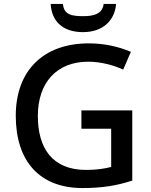

<svg xmlns="http://www.w3.org/2000/svg" viewBox="-20 -1010 767 974"><path d="M569 -990H506C499 -938 453 -928 403 -928C343 -928 305 -935 299 -990H237C242 -903 297 -847 401 -847C501 -847 562 -905 569 -990ZM393 -450V-357H544V-163C511 -155 474 -148 417 -148C243 -148 172 -261 172 -422C172 -591 268 -697 427 -697C493 -697 556 -679 605 -657L644 -747C583 -773 510 -790 431 -790C195 -790 60 -647 60 -423C60 -193 180 -56 399 -56C500 -56 575 -69 651 -94V-450Z"/></svg>

Font: Noto Sans Malayalam UI Medium
Style: Regular
Weight: 500
Designer: Jelle Bosma - Monotype Design Team
Foundry: Monotype Imaging Inc.
Version: Version 2.104